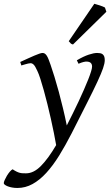

<svg xmlns="http://www.w3.org/2000/svg" viewBox="-108 -732 581 997"><path d="M436 -419.9Q436 -403.3 427 -377.2Q418 -351.1 397.7 -307.4Q377.4 -263.7 344.5 -198.7Q311.5 -133.8 264.2 -40Q231.4 23.9 199 76.2Q166.5 128.4 132.3 165.8Q98.1 203.1 61 223.6Q23.9 244.1 -17.6 244.1Q-32.2 244.1 -45.2 241.7Q-58.1 239.3 -67.6 235.6Q-77.1 231.9 -82.8 227.5Q-88.4 223.1 -88.4 219.2Q-88.4 213.4 -83.7 202.9Q-79.1 192.4 -72.3 180.9Q-65.4 169.4 -57.4 159.9Q-49.3 150.4 -42.5 147Q-30.8 154.8 -21.7 159.2Q-12.7 163.6 -4.9 165.5Q2.9 167.5 10.7 167.7Q18.6 168 27.3 168Q66.9 168 104.7 129.6Q142.6 91.3 183.6 21.5Q178.7 -6.8 171.6 -42.5Q164.6 -78.1 156 -115.7Q147.5 -153.3 138.2 -191.2Q128.9 -229 119.6 -262.2Q110.4 -295.4 101.8 -322Q93.3 -348.6 85.9 -363.8Q74.7 -388.7 66.9 -396.2Q59.1 -403.8 50.8 -403.8Q46.4 -403.8 38.3 -402.1Q30.3 -400.4 22.5 -397.9Q13.2 -395.5 2.9 -392.1L-2.9 -410.2Q17.6 -419.4 36.1 -428Q54.7 -436.5 69.6 -442.9Q84.5 -449.2 95.7 -453.1Q106.9 -457 112.8 -457Q119.6 -457 124.8 -453.6Q129.9 -450.2 134.8 -442.9Q139.6 -435.5 144.3 -423.6Q148.9 -411.6 154.8 -395Q164.1 -368.7 175 -332.8Q186 -296.9 197.3 -255.4Q208.5 -213.9 219.2 -169.2Q230 -124.5 238.8 -80.6Q254.4 -111.3 270.3 -143.3Q286.1 -175.3 300.8 -206.5Q315.4 -237.8 327.9 -266.4Q340.3 -294.9 349.9 -318.8Q359.4 -342.8 364.7 -360.1Q370.1 -377.4 370.1 -386.2Q370.1 -410.6 344.2 -412.1Q328.6 -413.6 299.8 -400.9L291 -418.9Q326.2 -439.5 352.8 -448.2Q379.4 -457 396 -457Q404.3 -457 411.6 -455.8Q418.9 -454.6 424.3 -450.7Q429.7 -446.8 432.9 -439.5Q436 -432.1 436 -419.9ZM444.3 -670.9 271 -501Q263.2 -502.9 259.5 -506.3Q255.9 -509.8 249 -518.1L381.8 -712.4Q386.7 -710.9 394.3 -708.7Q401.9 -706.5 410.2 -703.9Q418.5 -701.2 425.8 -698.2Q433.1 -695.3 437 -692.9Z"/></svg>

Font: Gentium Plus Viet
Style: Italic
Weight: 400
Italic angle: -8°
Designer: J. Victor Gaultney, Annie Olsen, Iska Routamaa, Becca Hirsbrunner
Foundry: SIL International
Version: Version 5.000